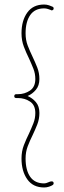

<svg xmlns="http://www.w3.org/2000/svg" viewBox="-20 -730 283 848"><path d="M175 80Q183 80 192.5 75.5Q202 71 208 71Q217 71 217 80Q217 84 213 87Q207 91 196.5 94.5Q186 98 175 98Q126 98 100.5 62Q75 26 75 -30Q75 -62 85.5 -89Q96 -116 108 -140Q119 -164 127.5 -185.5Q136 -207 136 -231Q136 -266 112.5 -281.5Q89 -297 59 -297H52Q43 -297 43 -305Q43 -314 52 -314H59Q89 -314 112.5 -330Q136 -346 136 -381Q136 -405 127.5 -426.5Q119 -448 108 -472Q96 -496 85.5 -523.5Q75 -551 75 -583Q75 -639 100.5 -674.5Q126 -710 175 -710Q186 -710 196.5 -706.5Q207 -703 213 -700Q217 -698 217 -693Q217 -687 212 -685Q207 -683 204 -686Q199 -688 191 -690.5Q183 -693 175 -693Q134 -693 113.5 -663.5Q93 -634 93 -583Q93 -553 102.5 -528.5Q112 -504 124 -479Q135 -456 144.5 -432Q154 -408 154 -381Q154 -352 138.5 -333.5Q123 -315 102 -306Q123 -297 138.5 -279Q154 -261 154 -231Q154 -204 144.5 -180Q135 -156 124 -133Q112 -109 102.5 -84Q93 -59 93 -30Q93 22 113.5 51Q134 80 175 80Z"/></svg>

Font: Libertine Sup Thin
Style: Regular
Weight: 100
Designer: Bastien Sozeau
Foundry: NBR — Bastien Sozeau
Version: Version 2.003; ttfautohint (v1.8.4.7-5d5b);gftools[0.9.33]